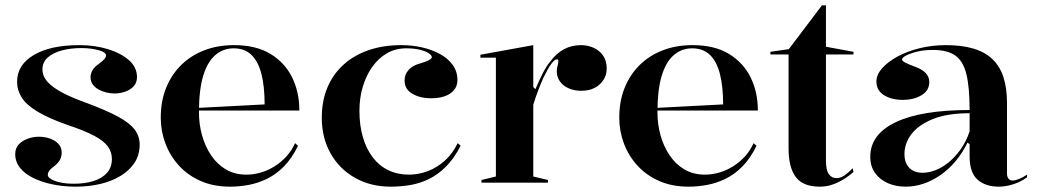

<svg xmlns="http://www.w3.org/2000/svg" viewBox="-20 -684 3882 719"><path d="M264 15Q218 15 177 6.5Q136 -2 104.5 -17.5Q73 -33 55 -55.5Q37 -78 37 -107Q37 -129 50 -143Q63 -157 83.5 -164.5Q104 -172 125 -172Q148 -172 167.5 -165Q187 -158 199 -145Q211 -132 211 -112Q211 -98 205 -86.5Q199 -75 186 -64Q170 -52 164.5 -44.5Q159 -37 159 -28Q159 -21 171 -13.5Q183 -6 205 -1Q227 4 257 4Q298 4 330 -6Q362 -16 380.5 -36.5Q399 -57 399 -89Q399 -115 383.5 -136Q368 -157 332 -176Q296 -195 233 -216Q162 -241 120.5 -266Q79 -291 61.5 -318.5Q44 -346 44 -378Q44 -441 106.5 -478Q169 -515 277 -515Q335 -515 384 -500Q433 -485 463 -458.5Q493 -432 493 -395Q493 -375 481 -361.5Q469 -348 449.5 -341Q430 -334 409 -334Q393 -334 377 -338Q361 -342 348 -349.5Q335 -357 327 -368.5Q319 -380 319 -394Q319 -423 349 -444Q365 -456 371 -463Q377 -470 377 -477Q377 -482 370.5 -487Q364 -492 351.5 -495.5Q339 -499 322 -501.5Q305 -504 285 -504Q244 -504 211 -495Q178 -486 158.5 -468.5Q139 -451 139 -424Q139 -398 159 -376.5Q179 -355 215.5 -336Q252 -317 303 -299Q378 -271 421.5 -247.5Q465 -224 484 -199Q503 -174 503 -143Q503 -103 483.5 -74Q464 -45 431 -25Q398 -5 355 5Q312 15 264 15Z M856 -515Q939 -515 993 -482Q1047 -449 1074 -394Q1101 -339 1101 -270H722V-280L971 -293Q971 -360 959 -407Q947 -454 921.5 -478.5Q896 -503 855 -503Q815 -503 785.5 -477Q756 -451 740.5 -398.5Q725 -346 725 -264Q725 -219 736.5 -177.5Q748 -136 770.5 -102.5Q793 -69 826 -49.5Q859 -30 903 -30Q930 -30 957 -38Q984 -46 1008 -61Q1032 -76 1052 -97.5Q1072 -119 1085 -148L1096 -138Q1073 -91 1043.5 -61Q1014 -31 980 -14.5Q946 2 911 8.5Q876 15 842 15Q780 15 732 -6Q684 -27 650.5 -63.5Q617 -100 599.5 -146.5Q582 -193 582 -243Q582 -306 602.5 -356Q623 -406 659.5 -441.5Q696 -477 746 -496Q796 -515 856 -515Z M1443 15Q1368 15 1309.5 -18Q1251 -51 1218 -109.5Q1185 -168 1185 -243Q1185 -306 1206 -356Q1227 -406 1266 -441.5Q1305 -477 1360 -496Q1415 -515 1483 -515Q1523 -515 1560.5 -506.5Q1598 -498 1628 -481.5Q1658 -465 1675.5 -440.5Q1693 -416 1693 -384Q1693 -362 1680 -346.5Q1667 -331 1645 -323.5Q1623 -316 1595 -316Q1553 -316 1524 -333Q1495 -350 1495 -383Q1495 -405 1510 -422Q1525 -439 1552 -446Q1597 -459 1597 -470Q1597 -477 1585 -485Q1573 -493 1551.5 -498Q1530 -503 1501 -503Q1461 -503 1429 -484.5Q1397 -466 1374 -433.5Q1351 -401 1338.5 -359Q1326 -317 1326 -269Q1326 -214 1339 -170Q1352 -126 1376 -94.5Q1400 -63 1434.5 -46.5Q1469 -30 1511 -30Q1548 -30 1583 -43.5Q1618 -57 1647 -83.5Q1676 -110 1694 -148L1705 -138Q1680 -90 1650 -60Q1620 -30 1586 -13.5Q1552 3 1516 9Q1480 15 1443 15Z M1783 0V-10L1837 -23V-468H1779V-479L1977 -515V-358L1985 -350Q1999 -383 2012.5 -409.5Q2026 -436 2040 -453Q2064 -485 2092.5 -500Q2121 -515 2156 -515Q2180 -515 2202 -505.5Q2224 -496 2238 -476.5Q2252 -457 2252 -427Q2252 -404 2240 -385Q2228 -366 2207 -355Q2186 -344 2156 -344Q2130 -344 2109 -353.5Q2088 -363 2076.5 -379.5Q2065 -396 2065 -417Q2065 -425 2066.5 -431.5Q2068 -438 2069.5 -444Q2071 -450 2071 -455Q2071 -462 2066 -462Q2057 -462 2044.5 -445Q2032 -428 2015 -393Q2006 -373 1996 -347Q1986 -321 1977 -292V-23L2032 -10V0Z M2573 -515Q2656 -515 2710 -482Q2764 -449 2791 -394Q2818 -339 2818 -270H2439V-280L2688 -293Q2688 -360 2676 -407Q2664 -454 2638.5 -478.5Q2613 -503 2572 -503Q2532 -503 2502.5 -477Q2473 -451 2457.5 -398.5Q2442 -346 2442 -264Q2442 -219 2453.5 -177.5Q2465 -136 2487.5 -102.5Q2510 -69 2543 -49.5Q2576 -30 2620 -30Q2647 -30 2674 -38Q2701 -46 2725 -61Q2749 -76 2769 -97.5Q2789 -119 2802 -148L2813 -138Q2790 -91 2760.5 -61Q2731 -31 2697 -14.5Q2663 2 2628 8.5Q2593 15 2559 15Q2497 15 2449 -6Q2401 -27 2367.5 -63.5Q2334 -100 2316.5 -146.5Q2299 -193 2299 -243Q2299 -306 2319.5 -356Q2340 -406 2376.5 -441.5Q2413 -477 2463 -496Q2513 -515 2573 -515Z M3050 15Q2987 15 2960 -21Q2933 -57 2933 -129V-480H2865V-490L2934 -500L3058 -664H3073V-509L3176 -490V-480H3073V-83Q3073 -48 3083.5 -32.5Q3094 -17 3112 -17Q3128 -17 3143 -27.5Q3158 -38 3173 -54L3176 -40Q3165 -30 3150.5 -20Q3136 -10 3120 -2Q3104 6 3086.5 10.5Q3069 15 3050 15Z M3522 -515Q3582 -515 3625.5 -502Q3669 -489 3697 -462Q3725 -435 3738 -394Q3751 -353 3751 -298V-34Q3751 -22 3756.5 -15Q3762 -8 3772 -8Q3782 -8 3796.5 -14Q3811 -20 3826 -30V-20Q3813 -10 3795.5 -2Q3778 6 3758.5 10.5Q3739 15 3720 15Q3670 15 3640.5 -11.5Q3611 -38 3611 -98Q3611 -114 3611 -121.5Q3611 -129 3611 -133.5Q3611 -138 3611 -144L3603 -150Q3584 -111 3558.5 -80.5Q3533 -50 3502 -28.5Q3471 -7 3438 4Q3405 15 3372 15Q3335 15 3305 2Q3275 -11 3257 -36Q3239 -61 3239 -97Q3239 -181 3334.5 -226.5Q3430 -272 3611 -272Q3611 -357 3599 -406Q3587 -455 3557.5 -476Q3528 -497 3473 -497Q3440 -497 3414 -490.5Q3388 -484 3373 -476Q3358 -468 3358 -461Q3358 -456 3369 -450Q3380 -444 3407 -434Q3460 -415 3460 -377Q3460 -345 3431 -327.5Q3402 -310 3360 -310Q3319 -310 3290.5 -327.5Q3262 -345 3262 -379Q3262 -404 3283 -428Q3304 -452 3340.5 -472Q3377 -492 3424 -503.5Q3471 -515 3522 -515ZM3611 -260Q3527 -260 3473 -238Q3419 -216 3393 -181.5Q3367 -147 3367 -107Q3367 -83 3376 -67.5Q3385 -52 3400 -44.5Q3415 -37 3435 -37Q3457 -37 3481.5 -46Q3506 -55 3530 -74Q3554 -93 3575.5 -122Q3597 -151 3611 -192Z"/></svg>

Font: Kalnia Medium
Style: Regular
Weight: 500
Designer: Frida Medrano
Foundry: Frida Medrano
Version: Version 1.105